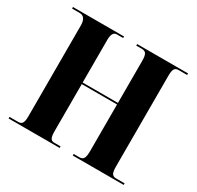

<svg xmlns="http://www.w3.org/2000/svg" viewBox="-153 -889 1091 1065"><g transform="rotate(30 392.0 -357.0)"><path d="M24 0H351V-10H310Q294 -10 287 -22Q280 -34 280 -66V-368H506V-70Q506 -36 498.5 -23Q491 -10 472 -10H435V0H761V-10H706Q688 -10 680.5 -22Q673 -34 673 -67V-647Q673 -680 680.5 -692Q688 -704 706 -704H761V-714H435V-704H471Q490 -704 498 -692Q506 -680 506 -647V-378H280V-650Q280 -704 310 -704H351V-714H24V-704H72Q113 -704 113 -646V-66Q113 -34 105.5 -22Q98 -10 80 -10H24Z"/></g></svg>

Font: Noto Serif Display SemiCondensed Extra
Style: Regular
Weight: 800
Width: 4
Designer: Monotype Design Team
Foundry: Monotype Imaging Inc.
Version: Version 1.900